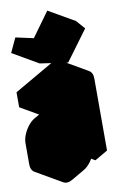

<svg xmlns="http://www.w3.org/2000/svg" viewBox="-160 -1146 798 1261"><g transform="rotate(-10 238.5 -516.0)"><path d="M130 -490 390 -640Q424 -660 450 -645Q476 -630 476 -590V-110L390 -60V-160Q390 -134 378 -104Q366 -74 346 -48.5Q326 -23 303 -10L217 40Q182 60 156 45Q130 30 130 -10V-150Q130 -177 142 -206.5Q154 -236 174 -261.5Q194 -287 217 -300L390 -400V-540L130 -390ZM325 -723 140 -750 185 -846 304 -820 423 -983 474 -925ZM217 -60 390 -160V-300L217 -200ZM390 -540V-400L217 -500V-640ZM390 -160V-60L217 -160V-260ZM423 -983 304 -820 131 -920 249 -1083ZM304 -820 185 -846 12 -946 131 -920ZM390 -300V-160L217 -260V-400ZM390 -160 217 -60 43 -160 217 -260ZM390 -400 217 -300Q194 -287 174 -261.5Q154 -236 142 -206.5Q130 -177 130 -150V-10Q130 30 156 45L-17 -55Q-43 -70 -43 -110V-250Q-43 -277 -31 -306.5Q-19 -336 0.7 -361.5Q20.4 -387 43 -400L217 -500ZM450 -645Q424 -660 390 -640L130 -490L-43 -590L217 -740Q251 -760 277 -745ZM130 -490V-390L-43 -490V-590ZM185 -846 140 -750 -33 -850 12 -946Z"/></g></svg>

Font: Nabla Normal
Style: Regular
Weight: 400
Designer: Arthur Reinders Folmer
Version: Version 1.000